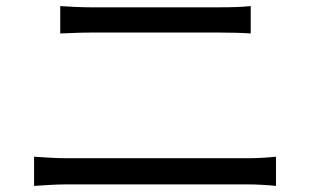

<svg xmlns="http://www.w3.org/2000/svg" viewBox="-20 -671 1040 631"><path d="M178 -651V-561C209 -562 242 -564 277 -564C326 -564 656 -564 705 -564C738 -564 776 -563 804 -561V-651C776 -648 741 -647 705 -647C654 -647 340 -647 277 -647C244 -647 210 -649 178 -651ZM92 -156V-60C126 -62 161 -65 197 -65C255 -65 738 -65 796 -65C823 -65 857 -63 887 -60V-156C858 -153 826 -151 796 -151C738 -151 255 -151 197 -151C161 -151 126 -154 92 -156Z"/></svg>

Font: GenYoGothic2 TW R
Style: Regular
Weight: 400
Version: Version 2.100;PS 2.1;hotconv 16.6.51;makeotf.lib2.5.65220 DE